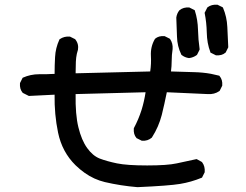

<svg xmlns="http://www.w3.org/2000/svg" viewBox="-20 -770 1040 812"><path d="M561 21.5Q490.2 15.6 423.3 0Q400.9 -5.4 379.4 -15.1Q357.9 -24.9 337.9 -39.1Q317.9 -53.2 299.3 -71.3Q242.7 -127 225.6 -209Q209.5 -286.6 210.9 -369.6L104 -364.3H102.1L101.1 -364.7L77.6 -376.5L76.2 -377L75.7 -377.9Q62.5 -393.6 64.5 -417.5V-418.5L64.9 -419.4L74.7 -439L75.7 -440.9L77.6 -441.9Q92.8 -448.7 109.9 -452.4Q127 -456.1 145.5 -456.1Q153.8 -456.1 162.1 -456.1Q170.4 -456.1 178.7 -456.3Q187 -456.5 195.1 -457Q203.1 -457.5 210.9 -457.5Q210.9 -494.1 212.9 -528.8Q214.8 -566.9 231 -602.1L231.4 -603.5L232.9 -604.5Q251.5 -617.2 274.9 -615.2H275.9L276.9 -614.7L296.4 -605L297.9 -604.5L298.3 -603.5Q314 -584.5 309.6 -558.6V-558.1L309.1 -557.6Q306.6 -550.3 304.9 -542.2Q303.2 -534.2 302.2 -525.9Q301.3 -517.6 300.8 -508.8Q299.8 -484.4 299.8 -460L615.2 -467.8Q620.1 -500 618.2 -533.7Q616.2 -572.8 634.8 -604.5L635.3 -605.5L635.7 -606Q643.6 -612.8 653.6 -615.5Q663.6 -618.2 675.3 -617.2H676.3L677.2 -616.7L696.8 -606.9L698.2 -606L699.2 -605Q711.9 -586.4 710 -563V-562.5Q706.1 -537.6 706.1 -512.7Q706.1 -501.5 705.3 -490.2Q704.6 -479 703.1 -467.8Q752.4 -465.8 802.2 -464.8Q820.3 -464.4 837.9 -462.6Q855.5 -460.9 872.3 -457.8Q889.2 -454.6 905.8 -450.2L907.7 -449.7L908.7 -448.2Q921.9 -432.6 919.9 -408.7V-407.7L919.4 -406.7L909.7 -387.2L908.7 -385.7L907.7 -384.8Q897 -377.4 884.8 -374.3Q872.6 -371.1 858.9 -372.1L685.5 -379.9Q675.8 -331.1 664.1 -283.7Q650.9 -232.9 623 -189.5L622.6 -188.5L622.1 -188Q604.5 -172.9 580.6 -174.8H579.6L578.6 -175.3L559.1 -185.1L557.6 -185.5L557.1 -186.5Q550.3 -194.3 547.6 -204.3Q544.9 -214.4 545.9 -226.1V-227.1L546.4 -228.5Q565.9 -265.1 578.6 -304.7Q589.8 -340.8 595.7 -379.9L299.8 -372.1Q298.3 -285.2 311.5 -231.9Q324.7 -177.2 348.6 -144Q372.1 -111.3 401.4 -99.6Q432.1 -87.9 474.6 -79.1Q517.1 -70.3 602.5 -70.3Q688 -70.3 727.5 -79.1Q768.1 -87.9 809.1 -96.7L811.5 -97.2L813.5 -96.2L833 -85.4L834 -84.5L835 -83.5Q847.7 -66.4 845.7 -42.5V-41.5L845.2 -40.5L835.4 -21L834.5 -19L832.5 -18.1Q788.6 0 741.7 7.8Q694.8 15.6 562 21.5H561.5ZM778.8 -524.4Q761.2 -526.9 748 -537.6L747.1 -538.1L746.6 -539.6Q738.3 -556.6 733.6 -575.7Q729 -594.7 728.5 -615.7Q727.5 -656.2 725.6 -694.8V-695.3V-695.8Q728 -713.4 738.8 -726.6L739.3 -727.1H739.7Q755.9 -740.2 779.8 -738.3H780.8L781.7 -737.8L801.3 -728L803.7 -726.6L804.2 -724.6Q816.4 -686.5 817.4 -643.6Q818.4 -602.1 824.2 -562.5V-560.5L823.7 -559.1L814 -539.6L813 -538.1L812 -537.1Q804.7 -531.7 796.6 -528.6Q788.6 -525.4 779.8 -524.4H779.3ZM892.1 -536.6 872.6 -546.4 870.1 -547.4 869.6 -549.8Q862.3 -568.8 858.6 -589.4Q855 -609.9 854.5 -632.3Q853.5 -675.3 845.7 -713.9L845.2 -715.8L846.2 -717.3L856 -736.8L856.9 -738.3L857.9 -739.3Q875 -752 898.9 -750H899.9L900.9 -749.5L920.4 -739.7L922.4 -738.8L923.3 -736.8Q939.5 -698.7 941.4 -655.8L945.3 -571.8V-569.8L944.8 -568.8L935.1 -549.3L934.6 -547.9L933.6 -547.4Q925.8 -540.5 915.8 -537.8Q905.8 -535.2 894 -536.1H893.1Z"/></svg>

Font: NaikaiFont
Style: SemiBold
Weight: 600
Version: Version 1.89